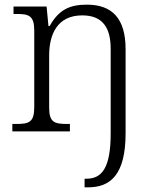

<svg xmlns="http://www.w3.org/2000/svg" viewBox="-20 -564 661 824"><path d="M343 240H358C453 240 519 187 519 8V-353C519 -485 461 -544 353 -544C281 -544 233 -524 193 -452H188L180 -536H38V-504H53C103 -504 127 -497 127 -433V-105C127 -39 105 -32 49 -32H33V0H280V-32H270C214 -32 191 -38 191 -102V-326C191 -414 224 -498 333 -498C423 -498 455 -442 455 -354V9C455 157 417 203 351 203H343Z"/></svg>

Font: Noto Serif Bengali Light
Style: Regular
Weight: 300
Designer: Juan Bruce, Universal Thirst, Indian Type Foundry and the Monotype Design Team.
Foundry: Monotype Imaging Inc.
Version: Version 2.003